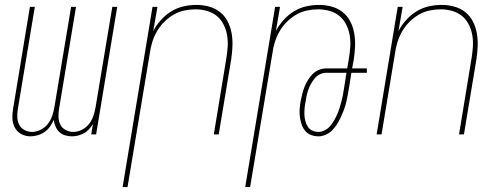

<svg xmlns="http://www.w3.org/2000/svg" viewBox="-20 -548 2040 783"><path d="M104 8Q84 8 66.5 -1.5Q49 -11 40 -28.5Q31 -46 30.5 -67Q30 -88 34 -108L102 -520H122L53 -105Q50 -88 50.5 -71Q51 -54 58 -40Q65 -26 79.5 -18Q94 -10 111 -10Q128 -10 146 -19Q164 -28 175.5 -43Q187 -58 193 -76Q199 -94 202 -112L270 -520H290L221 -105Q218 -88 218.5 -71Q219 -54 226 -40Q233 -26 247.5 -18Q262 -10 279 -10Q297 -10 314.5 -19Q332 -28 343.5 -43Q355 -58 361 -76Q367 -94 370 -112L438 -520H458L372 0H352L359 -42Q352 -31 343 -21Q334 -11 322 -4.5Q310 2 297.5 5Q285 8 273 8Q258 8 244.5 3.5Q231 -1 221.5 -10Q212 -19 206.5 -32Q201 -45 199 -59Q193 -45 184 -32Q175 -19 162 -10Q149 -1 134 3.5Q119 8 104 8Z M480 215 602 -520H622L605 -421Q617 -445 636.5 -466.5Q656 -488 679 -502Q702 -516 728.5 -522Q755 -528 781 -528Q808 -528 833 -521Q858 -514 877.5 -498.5Q897 -483 908.5 -460.5Q920 -438 924.5 -412.5Q929 -387 928 -360.5Q927 -334 923 -307L872 0H852L903 -310Q907 -334 908.5 -358Q910 -382 906 -405Q902 -428 891.5 -448.5Q881 -469 864 -483Q847 -497 824 -503.5Q801 -510 777 -510Q755 -510 731.5 -505Q708 -500 687.5 -488Q667 -476 649.5 -458.5Q632 -441 620 -420Q608 -399 601 -376.5Q594 -354 591 -331L500 215Z M980 215 1102 -520H1122L1105 -421Q1117 -445 1136.5 -466.5Q1156 -488 1179 -502Q1202 -516 1228.5 -522Q1255 -528 1281 -528Q1308 -528 1333 -521Q1358 -514 1377.5 -498.5Q1397 -483 1408.5 -460.5Q1420 -438 1424.5 -412.5Q1429 -387 1428 -360.5Q1427 -334 1423 -307L1416 -269H1476V-251H1413L1402 -182Q1399 -167 1396.5 -152.5Q1394 -138 1390 -123.5Q1386 -109 1380.5 -95Q1375 -81 1368.5 -67Q1362 -53 1353.5 -40Q1345 -27 1334 -16Q1323 -5 1308 1.5Q1293 8 1279 8Q1263 8 1248.5 2.5Q1234 -3 1224.5 -14.5Q1215 -26 1210 -40.5Q1205 -55 1203 -70.5Q1201 -86 1202 -102Q1203 -118 1206 -135Q1209 -150 1212.5 -164.5Q1216 -179 1221.5 -193Q1227 -207 1235.5 -221Q1244 -235 1255 -246Q1266 -257 1280.5 -263Q1295 -269 1309 -269H1396L1403 -310Q1407 -334 1408.5 -358Q1410 -382 1406 -405Q1402 -428 1391.5 -448.5Q1381 -469 1364 -483Q1347 -497 1324 -503.5Q1301 -510 1277 -510Q1255 -510 1231.5 -505Q1208 -500 1187.5 -488Q1167 -476 1149.5 -458.5Q1132 -441 1120 -420Q1108 -399 1101 -376.5Q1094 -354 1091 -331L1000 215ZM1279 -10Q1291 -10 1304 -16.5Q1317 -23 1326 -33.5Q1335 -44 1342 -56Q1349 -68 1354.5 -80.5Q1360 -93 1364 -105.5Q1368 -118 1371.5 -130.5Q1375 -143 1377.5 -156Q1380 -169 1382 -182L1393 -251H1309Q1297 -251 1284.5 -245Q1272 -239 1263.5 -228.5Q1255 -218 1248.5 -206.5Q1242 -195 1237.5 -182.5Q1233 -170 1230.5 -157.5Q1228 -145 1226 -132Q1223 -119 1222 -105.5Q1221 -92 1221.5 -79Q1222 -66 1225.5 -53.5Q1229 -41 1235.5 -31Q1242 -21 1253.5 -15.5Q1265 -10 1279 -10Z M1516 0 1602 -520H1622L1605 -421Q1617 -445 1636.5 -466.5Q1656 -488 1679 -502Q1702 -516 1728.5 -522Q1755 -528 1781 -528Q1808 -528 1833 -521Q1858 -514 1877.5 -498.5Q1897 -483 1908.5 -460.5Q1920 -438 1924.5 -412.5Q1929 -387 1928 -360.5Q1927 -334 1923 -307L1872 0H1852L1903 -310Q1907 -334 1908.5 -358Q1910 -382 1906 -405Q1902 -428 1891.5 -448.5Q1881 -469 1864 -483Q1847 -497 1824 -503.5Q1801 -510 1777 -510Q1755 -510 1731.5 -505Q1708 -500 1687.5 -488Q1667 -476 1649.5 -458.5Q1632 -441 1620 -420Q1608 -399 1601 -376.5Q1594 -354 1591 -331L1536 0Z"/></svg>

Font: Iosevka Thin Oblique
Style: Regular
Weight: 100
Italic angle: -9°
Monospace: yes
Designer: Belleve Invis
Foundry: Belleve Invis
Version: Version 32.5.0; ttfautohint (v1.8.4)